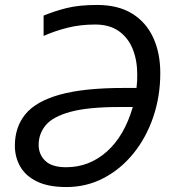

<svg xmlns="http://www.w3.org/2000/svg" viewBox="-20 -745 701 775"><path d="M248 10Q175 10 129 -12.5Q83 -35 61.5 -73Q40 -111 40 -157Q40 -232 82.5 -284Q125 -336 221.5 -363Q318 -390 480 -390H531Q533 -408 533.5 -418Q534 -428 534 -444Q534 -502 515.5 -547.5Q497 -593 459.5 -619.5Q422 -646 364 -646Q304 -646 252.5 -633Q201 -620 156 -600V-682Q199 -700 249 -712.5Q299 -725 372 -725Q457 -725 513.5 -690Q570 -655 598.5 -593Q627 -531 627 -450Q627 -356 598.5 -272.5Q570 -189 518.5 -125.5Q467 -62 398 -26Q329 10 248 10ZM247 -70Q340 -70 411 -133Q482 -196 516 -313H462Q335 -313 264 -293.5Q193 -274 164.5 -239.5Q136 -205 136 -160Q136 -122 162.5 -96Q189 -70 247 -70Z"/></svg>

Font: Noto Sans
Style: Italic
Weight: 400
Italic angle: -12°
Designer: Monotype Design Team
Foundry: Monotype Imaging Inc.
Version: Version 2.013; ttfautohint (v1.8.4.7-5d5b)